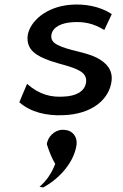

<svg xmlns="http://www.w3.org/2000/svg" viewBox="-20 -505 542 845"><path d="M223 216C207 260 181 294 154 317C160 318 164 319 170 320C248 278 308 203 317 131C321 98 300 70 268 67H267C230 61 197 88 188 120C188 123 186 125 186 129C196 162 210 195 223 216ZM65 -55C116 -10 187 5 257 2C387 -2 461 -69 471 -148C477 -199 447 -230 404 -252C353 -277 280 -283 234 -307C218 -315 203 -327 206 -350C211 -388 254 -404 296 -407C347 -411 390 -403 439 -373L472 -443C419 -478 351 -489 290 -484C181 -475 112 -410 102 -350C94 -285 140 -259 202 -237C244 -222 297 -213 331 -193C347 -184 362 -169 359 -144C354 -100 310 -82 262 -80C205 -76 154 -88 99 -136Z"/></svg>

Font: Bluebird
Style: LiObl
Weight: 300
Designer: Jasper
Foundry: Cannot Into Space Fonts
Version: Version 0.98